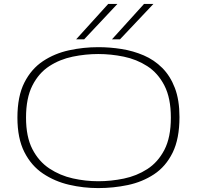

<svg xmlns="http://www.w3.org/2000/svg" viewBox="-20 -951 1006 981"><path d="M482 10Q406 10 333 -7Q260 -24 200 -64Q140 -104 104.5 -174Q69 -244 69 -350Q69 -459 104.5 -529Q140 -599 199.5 -638.5Q259 -678 332.5 -694Q406 -710 482 -710Q542 -710 601.5 -700.5Q661 -691 714.5 -668Q768 -645 809 -604Q850 -563 873.5 -501.5Q897 -440 897 -353Q897 -242 862 -171Q827 -100 767 -60.5Q707 -21 633 -5.5Q559 10 482 10ZM482 -25Q547 -25 612.5 -38.5Q678 -52 732.5 -87Q787 -122 820 -185.5Q853 -249 853 -350Q853 -450 820 -514Q787 -578 732.5 -613Q678 -648 612.5 -661.5Q547 -675 482 -675Q417 -675 351.5 -661.5Q286 -648 232 -613Q178 -578 145.5 -514Q113 -450 113 -350Q113 -252 145.5 -189Q178 -126 232.5 -90Q287 -54 352 -39.5Q417 -25 482 -25ZM552 -750 716 -931H764L593 -750ZM369 -750 533 -931H580L410 -750Z"/></svg>

Font: Georama Extended ExtraLight
Style: Regular
Weight: 200
Width: 7
Designer: Jean-Baptiste Levee
Foundry: Production Type
Version: Version 1.000